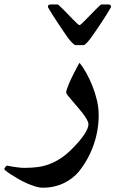

<svg xmlns="http://www.w3.org/2000/svg" viewBox="-90 -561 529 879"><path d="M361.8 -33.7Q361.8 0.5 356 35.2Q350.1 69.8 338.4 103Q326.7 136.2 309.6 167Q292.5 197.8 270.5 225.1Q258.3 239.7 241.7 252.9Q225.1 266.1 204.3 276.4Q183.6 286.6 158.9 292.5Q134.3 298.3 105.5 298.3Q89.8 298.3 71 292.5Q52.2 286.6 33 278.1Q13.7 269.5 -5.1 258.8Q-23.9 248 -38.3 238.8Q-52.7 229.5 -61.5 222.4Q-70.3 215.3 -70.3 213.4Q-70.3 209.5 -65.4 203.4Q-60.5 197.3 -57.1 197.3Q-56.6 197.3 -48.8 199Q-41 200.7 -29.8 202.4Q-18.6 204.1 -5.1 205.8Q8.3 207.5 22 207.5Q52.2 207.5 80.3 204.1Q108.4 200.7 134.8 190.9Q161.1 181.2 186.5 164.8Q211.9 148.4 237.8 122.6Q278.8 81.5 296.9 53.2Q314.9 24.9 314.9 7.8Q314.9 -1 307.4 -14.4Q299.8 -27.8 288.6 -42.5Q277.3 -57.1 263.9 -72.5Q250.5 -87.9 239.3 -101.1Q228 -114.3 220.5 -123.8Q212.9 -133.3 212.9 -137.2Q212.9 -143.1 217 -155.3Q221.2 -167.5 227.5 -182.4Q233.9 -197.3 241.7 -212.6Q249.5 -228 256.3 -241.2Q263.2 -254.4 267.8 -263.2Q272.5 -272 273.9 -273.4Q289.6 -254.9 304.9 -227.3Q320.3 -199.7 333 -168Q345.7 -136.2 353.8 -101.8Q361.8 -67.4 361.8 -33.7ZM129.4 -529.3Q129.4 -541 140.6 -540.5H173.8Q175.8 -540.5 183.3 -533.4Q190.9 -526.4 201.2 -516.1Q211.4 -505.9 223.4 -493.4Q235.4 -481 245.6 -470.5Q255.9 -460 263.7 -452.9Q271.5 -445.8 273.9 -445.8Q276.4 -445.8 284.2 -452.9Q292 -460 302.2 -470.5Q312.5 -481 324.5 -493.4Q336.4 -505.9 346.7 -516.1Q356.9 -526.4 364.5 -533.4Q372.1 -540.5 374 -540.5H407.2Q418 -540.5 418.5 -529.3Q418.5 -528.8 412.4 -518.3Q406.2 -507.8 396.7 -492.4Q387.2 -477.1 375 -458.7Q362.8 -440.4 350.8 -422.6Q338.9 -404.8 327.9 -389.9Q316.9 -375 309.6 -367.2Q304.2 -361.8 300.3 -358.2Q296.4 -354.5 292 -354.5H255.9Q252 -354.5 247.8 -358.4Q243.7 -362.3 238.3 -367.2Q230.5 -375 219.7 -389.9Q209 -404.8 197 -422.6Q185.1 -440.4 172.9 -458.7Q160.6 -477.1 151.1 -492.4Q141.6 -507.8 135.5 -517.8Q129.4 -527.8 129.4 -529.3Z"/></svg>

Font: Accordance
Style: Bold-Italic
Weight: 700
Italic angle: -11°
Version: Version 1.2 (build January 31, 2020) Miklal Software Solutio